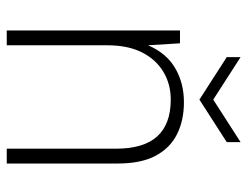

<svg xmlns="http://www.w3.org/2000/svg" viewBox="-104 -646 750 583"><g transform="rotate(90 271.5 -355.0)"><path d="M73 0V-526H112L118 -429Q142 -485 187.5 -511.5Q233 -538 291 -538Q346 -538 388 -517Q430 -496 453.5 -452Q477 -408 477 -337V0H432V-331Q432 -416 394.5 -457Q357 -498 283 -498Q236 -498 198.5 -475.5Q161 -453 139.5 -410.5Q118 -368 118 -305V0ZM283 -585 154 -668V-710L283 -627L412 -710V-668Z"/></g></svg>

Font: DM Sans 9pt ExtraLight
Style: Regular
Weight: 250
Version: Version 4.004;gftools[0.9.30]